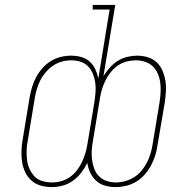

<svg xmlns="http://www.w3.org/2000/svg" viewBox="-20 -755 790 783"><path d="M451 8Q429 8 408 2Q387 -4 372 -18Q357 -32 348 -51Q339 -70 336 -91Q326 -70 311.5 -51Q297 -32 277.5 -18Q258 -4 235.5 2Q213 8 191 8Q168 8 146.5 2Q125 -4 109 -18Q93 -32 83.5 -51.5Q74 -71 70.5 -92.5Q67 -114 67.5 -137Q68 -160 72 -183L101 -359Q105 -380 111 -400.5Q117 -421 127.5 -440.5Q138 -460 153 -477Q168 -494 187.5 -506Q207 -518 228 -523Q249 -528 270 -528Q291 -528 311 -522.5Q331 -517 345.5 -504Q360 -491 368.5 -473Q377 -455 381 -435L427 -716H358V-735H450L402 -445Q414 -464 428.5 -480Q443 -496 460.5 -507Q478 -518 499 -523Q520 -528 539 -528Q562 -528 583 -521.5Q604 -515 619 -501Q634 -487 642.5 -467Q651 -447 654.5 -425.5Q658 -404 656.5 -381.5Q655 -359 652 -337L622 -161Q619 -140 612.5 -119.5Q606 -99 595.5 -79.5Q585 -60 569.5 -42.5Q554 -25 534.5 -13.5Q515 -2 493.5 3Q472 8 451 8ZM192 -11Q211 -11 229 -16Q247 -21 263.5 -32Q280 -43 292.5 -59Q305 -75 313.5 -92.5Q322 -110 327.5 -128Q333 -146 336 -164L365 -339Q368 -359 369.5 -378.5Q371 -398 368.5 -417Q366 -436 359 -453.5Q352 -471 339.5 -484Q327 -497 309 -503Q291 -509 271 -509Q252 -509 233 -504Q214 -499 197.5 -488Q181 -477 167.5 -461.5Q154 -446 145 -428.5Q136 -411 130.5 -392.5Q125 -374 122 -356L93 -180Q89 -160 88.5 -140Q88 -120 90.5 -101Q93 -82 101 -65Q109 -48 121.5 -35Q134 -22 153 -16.5Q172 -11 192 -11ZM452 -11Q471 -11 489.5 -16Q508 -21 525.5 -31.5Q543 -42 556 -57.5Q569 -73 578.5 -91Q588 -109 593.5 -127.5Q599 -146 602 -164L631 -340Q634 -360 635 -379.5Q636 -399 633.5 -418Q631 -437 623.5 -454.5Q616 -472 603 -484.5Q590 -497 571.5 -503Q553 -509 534 -509H533Q515 -509 496 -504Q477 -499 461 -488Q445 -477 432.5 -461.5Q420 -446 411 -428.5Q402 -411 396.5 -393Q391 -375 388 -357L359 -180Q355 -160 354 -140.5Q353 -121 355.5 -102.5Q358 -84 364.5 -66.5Q371 -49 384 -36Q397 -23 415 -17Q433 -11 452 -11Z"/></svg>

Font: Iosevka Etoile Thin
Style: Italic
Weight: 100
Italic angle: -9°
Designer: Belleve Invis
Foundry: Belleve Invis
Version: Version 22.1.2; ttfautohint (v1.8.4)